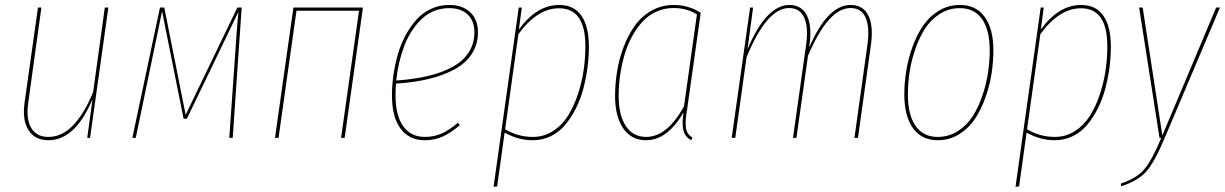

<svg xmlns="http://www.w3.org/2000/svg" viewBox="-20 -548 4868 763"><path d="M172.4 9.3Q119.1 9.3 93.5 -30.5Q67.9 -70.3 77.6 -140.1L130.9 -518.1H144.5L92.3 -140.1Q83 -74.7 104.2 -39.3Q125.5 -3.9 172.4 -3.9Q227.1 -3.9 271.5 -51Q315.9 -98.1 350.1 -182.1L396.5 -518.1H410.6L337.9 0H326.7L347.7 -154.3Q279.3 9.3 172.4 9.3Z M940.4 -518.1 904.8 0H891.1L920.9 -423.8Q925.8 -487.8 927.7 -501.5L722.7 -76.2H709.5L624 -503.4Q622.6 -494.6 607.9 -425.3L519.5 0H505.9L615.7 -518.1H632.8L717.8 -91.8L923.3 -518.1Z M1335.4 0 1406.7 -505.4H1158.2L1086.9 0H1072.8L1146 -518.1H1422.4L1349.6 0Z M1879.4 -419.9Q1879.4 -371.6 1855 -334Q1830.6 -296.4 1785.9 -272.2Q1741.2 -248 1683.3 -234.1Q1625.5 -220.2 1553.7 -215.8Q1551.8 -194.8 1551.8 -169.9Q1551.8 -88.4 1582.5 -46.1Q1613.3 -3.9 1668 -3.9Q1705.1 -3.9 1735.4 -17.6Q1765.6 -31.2 1799.8 -60.1L1807.1 -50.3Q1771 -19.5 1738.8 -5.1Q1706.5 9.3 1668 9.3Q1606 9.3 1571.8 -36.9Q1537.6 -83 1537.6 -169.4Q1537.6 -209 1543.5 -249.8Q1549.3 -290.5 1560.8 -331.1Q1572.3 -371.6 1591.3 -407Q1610.4 -442.4 1634.8 -469.7Q1659.2 -497.1 1692.9 -512.7Q1726.6 -528.3 1765.6 -528.3Q1817.9 -528.3 1848.6 -499.3Q1879.4 -470.2 1879.4 -419.9ZM1764.6 -515.6Q1732.4 -515.6 1704.1 -503.9Q1675.8 -492.2 1654.3 -471.2Q1632.8 -450.2 1615.2 -422.9Q1597.7 -395.5 1585.7 -363Q1573.7 -330.6 1565.9 -296.9Q1558.1 -263.2 1554.7 -228Q1625 -232.9 1680.9 -246.1Q1736.8 -259.3 1778.6 -282.2Q1820.3 -305.2 1842.8 -340.1Q1865.2 -375 1865.2 -419.9Q1865.2 -464.8 1838.6 -490.2Q1812 -515.6 1764.6 -515.6Z M1941.4 194.3 2041.5 -518.1H2053.7L2042 -430.7Q2112.8 -528.3 2202.1 -528.3Q2260.7 -528.3 2290.5 -485.6Q2320.3 -442.9 2320.3 -362.3Q2320.3 -322.3 2314.9 -281Q2309.6 -239.7 2298.6 -197.5Q2287.6 -155.3 2269.3 -118.7Q2251 -82 2227.1 -53Q2203.1 -23.9 2169.7 -7.3Q2136.2 9.3 2097.2 9.3Q2039.6 9.3 1985.4 -21L1955.6 192.9ZM2097.7 -3.9Q2141.6 -3.9 2177.7 -27.3Q2213.9 -50.8 2237.3 -88.1Q2260.7 -125.5 2276.6 -173.6Q2292.5 -221.7 2299.3 -269Q2306.2 -316.4 2306.2 -362.3Q2307.1 -515.1 2201.7 -515.1Q2114.7 -515.1 2040 -412.1L1987.3 -34.2Q2038.6 -3.9 2097.7 -3.9Z M2657.2 -528.3Q2716.8 -528.3 2764.6 -497.1L2710.9 -115.7Q2702.1 -66.9 2705.8 -40.5Q2709.5 -14.2 2731.9 -1.5L2727.1 9.3Q2701.7 -3.9 2695.6 -31.2Q2689.5 -58.6 2696.3 -101.6Q2632.3 9.3 2547.4 9.3Q2488.8 9.3 2456.5 -38.1Q2424.3 -85.4 2424.3 -166.5Q2424.3 -215.8 2432.4 -265.1Q2440.4 -314.5 2458.7 -362.3Q2477.1 -410.2 2503.4 -446.8Q2529.8 -483.4 2569.6 -505.9Q2609.4 -528.3 2657.2 -528.3ZM2656.7 -516.1Q2619.1 -516.1 2586.7 -501Q2554.2 -485.8 2530.8 -459.2Q2507.3 -432.6 2489.3 -398.4Q2471.2 -364.3 2460.2 -324.7Q2449.2 -285.2 2443.8 -245.6Q2438.5 -206.1 2438.5 -167Q2438.5 -91.3 2466.8 -47.6Q2495.1 -3.9 2547.9 -3.9Q2631.3 -3.9 2698.2 -125.5L2749.5 -490.7Q2709.5 -516.1 2656.7 -516.1Z M3360.4 -528.3Q3410.2 -528.3 3430.9 -486.1Q3451.7 -443.8 3440.9 -368.7L3389.6 0H3375.5L3426.8 -367.7Q3437 -439.9 3419.9 -478Q3402.8 -516.1 3359.9 -516.1Q3271.5 -516.1 3190.9 -326.2L3145 0H3131.3L3183.1 -367.7Q3193.4 -439.5 3176 -477.8Q3158.7 -516.1 3115.7 -516.1Q3027.3 -516.1 2946.8 -320.8L2901.9 0H2887.7L2960.9 -518.1H2972.7L2950.7 -352.1Q2987.8 -441.4 3030 -484.9Q3072.3 -528.3 3116.2 -528.3Q3166 -528.3 3186.8 -486.1Q3207.5 -443.8 3196.8 -368.7L3195.8 -359.4Q3268.6 -528.3 3360.4 -528.3Z M3706.5 9.3Q3642.6 9.3 3608.2 -38.6Q3573.7 -86.4 3573.7 -172.4Q3573.7 -217.8 3581.1 -264.9Q3588.4 -312 3605.5 -359.9Q3622.6 -407.7 3647.5 -444.8Q3672.4 -481.9 3710.4 -505.1Q3748.5 -528.3 3794.9 -528.3Q3858.9 -528.3 3893.3 -480.7Q3927.7 -433.1 3927.7 -347.7Q3927.7 -302.7 3920.4 -255.6Q3913.1 -208.5 3896 -160.4Q3878.9 -112.3 3854.2 -75.2Q3829.6 -38.1 3791.3 -14.4Q3752.9 9.3 3706.5 9.3ZM3706.5 -3.9Q3750.5 -3.9 3786.6 -27.1Q3822.8 -50.3 3845.7 -86.4Q3868.7 -122.6 3884.3 -169.2Q3899.9 -215.8 3906.5 -260.5Q3913.1 -305.2 3913.1 -347.7Q3913.1 -428.7 3882.6 -472.2Q3852.1 -515.6 3794.9 -515.6Q3751 -515.6 3715.1 -492.9Q3679.2 -470.2 3656 -434.1Q3632.8 -397.9 3616.9 -351.6Q3601.1 -305.2 3594.5 -260.3Q3587.9 -215.3 3587.9 -172.4Q3587.9 -91.3 3618.4 -47.6Q3648.9 -3.9 3706.5 -3.9Z M4015.6 194.3 4115.7 -518.1H4127.9L4116.2 -430.7Q4187 -528.3 4276.4 -528.3Q4335 -528.3 4364.7 -485.6Q4394.5 -442.9 4394.5 -362.3Q4394.5 -322.3 4389.2 -281Q4383.8 -239.7 4372.8 -197.5Q4361.8 -155.3 4343.5 -118.7Q4325.2 -82 4301.3 -53Q4277.3 -23.9 4243.9 -7.3Q4210.4 9.3 4171.4 9.3Q4113.8 9.3 4059.6 -21L4029.8 192.9ZM4171.9 -3.9Q4215.8 -3.9 4252 -27.3Q4288.1 -50.8 4311.5 -88.1Q4335 -125.5 4350.8 -173.6Q4366.7 -221.7 4373.5 -269Q4380.4 -316.4 4380.4 -362.3Q4381.3 -515.1 4275.9 -515.1Q4189 -515.1 4114.3 -412.1L4061.5 -34.2Q4112.8 -3.9 4171.9 -3.9Z M4828.1 -518.1 4607.9 1.5Q4568.4 95.7 4535.9 132.8Q4503.4 169.9 4435.5 192.4L4434.1 181.6Q4497.6 160.2 4527.8 124.3Q4558.1 88.4 4594.7 0H4587.9L4506.8 -518.1H4521L4599.1 -9.8L4813 -518.1Z"/></svg>

Font: Fira Sans Compressed Hair
Style: Italic
Weight: 100
Width: 3
Italic angle: -8°
Designer: Carrois Corporate & Edenspiekermann AG
Foundry: Carrois Corporate GbR & Edenspiekermann AG
Version: Version 4.203;PS 004.203;hotconv 1.0.88;makeotf.lib2.5.64775